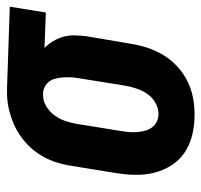

<svg xmlns="http://www.w3.org/2000/svg" viewBox="-34 -544 586 559"><g transform="rotate(-90 259.5 -265.0)"><path d="M205 8Q175 8 147 1.5Q119 -5 96 -20Q73 -35 58 -58Q43 -81 36 -108Q29 -135 29.5 -164.5Q30 -194 35 -223L56 -353Q60 -378 68.5 -402Q77 -426 91.5 -447.5Q106 -469 126.5 -486.5Q147 -504 170 -515Q193 -526 218 -532Q243 -538 267 -538Q271 -538 275 -538Q279 -538 283 -538L519 -530L502 -425L399 -429Q410 -418 418.5 -404Q427 -390 431.5 -374Q436 -358 435.5 -341Q435 -324 433 -307L411 -177Q407 -152 399 -128Q391 -104 377.5 -82Q364 -60 344.5 -42Q325 -24 301.5 -12.5Q278 -1 253.5 3.5Q229 8 205 8ZM207 -97Q223 -97 239 -106Q255 -115 265 -129.5Q275 -144 280.5 -160.5Q286 -177 289 -194L310 -324Q312 -335 313 -346.5Q314 -358 313.5 -369Q313 -380 311 -391Q309 -402 304 -411Q299 -420 289.5 -426Q280 -432 269 -433H265Q264 -433 263 -433Q262 -433 260 -433Q244 -433 228.5 -423.5Q213 -414 202.5 -399.5Q192 -385 186.5 -369Q181 -353 178 -336L157 -206Q155 -194 154 -182Q153 -170 154 -158.5Q155 -147 158 -136Q161 -125 167.5 -116Q174 -107 184.5 -102Q195 -97 207 -97Z"/></g></svg>

Font: Iosevka Curly Slab XBdObl
Style: Regular
Weight: 800
Italic angle: -9°
Monospace: yes
Designer: Belleve Invis
Foundry: Belleve Invis
Version: Version 11.1.0; ttfautohint (v1.8.3)